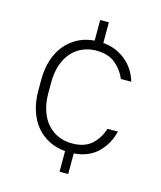

<svg xmlns="http://www.w3.org/2000/svg" viewBox="-106 -678 718 856"><g transform="rotate(15 252.5 -250.0)"><path d="M250 5Q209 2 175 -15.5Q141 -33 116.5 -62Q92 -91 78.5 -132.5Q65 -174 65 -225V-275Q65 -326 78.5 -367Q92 -408 116.5 -437.5Q141 -467 175 -484.5Q209 -502 250 -505V-600H290V-505Q323 -502 350.5 -490Q378 -478 399 -459.5Q420 -441 434 -418Q448 -395 455 -370H407Q392 -408 358.5 -436Q325 -464 270 -464Q236 -464 207 -451.5Q178 -439 156.5 -415Q135 -391 123 -355.5Q111 -320 111 -275V-225Q111 -180 123 -144.5Q135 -109 156.5 -85Q178 -61 207 -48.5Q236 -36 270 -36Q327 -36 359.5 -64.5Q392 -93 407 -140H455Q441 -81 399.5 -40.5Q358 0 290 5V100H250Z"/></g></svg>

Font: Retni Sans Light
Style: Regular
Weight: 300
Designer: Vitaly Kuzmin
Foundry: ParaType Ltd.
Version: Version 1.00;March 2, 2019;FontCreator 11.5.0.2425 64-bit; t